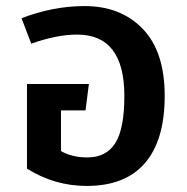

<svg xmlns="http://www.w3.org/2000/svg" viewBox="-20 -598 615 633"><path d="M259 -578Q378 -578 450.5 -503Q523 -428 523 -282Q523 -136 458 -60.5Q393 15 266 15Q160 15 69 -42V-321H273L262 -234H181V-100Q217 -79 268 -79Q330 -79 360 -126Q390 -173 390 -282Q390 -484 234 -484Q167 -484 83 -454L51 -538Q156 -578 259 -578Z"/></svg>

Font: FiraGO Medium
Style: Regular
Weight: 500
Designer: bBox Type
Foundry: bBox Type GmbH
Version: Version 1.001;PS 001.001;hotconv 1.0.88;makeotf.lib2.5.64775